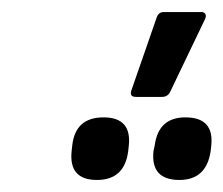

<svg xmlns="http://www.w3.org/2000/svg" viewBox="-20 -873 371 319"><path d="M206 -712Q195 -712 198 -722L240 -843Q243 -853 252 -853H315Q319 -853 321 -850Q323 -847 321 -842L263 -721Q259 -712 249 -712ZM141 -574Q94 -574 99 -622L100 -631Q105 -678 152 -678Q199 -678 194 -631L193 -622Q187 -574 141 -574ZM278 -574Q230 -574 235 -622L237 -631Q243 -678 288 -678Q336 -678 331 -631L330 -622Q323 -574 278 -574Z"/></svg>

Font: Sofia Sans Condensed Medium
Style: Italic
Weight: 500
Italic angle: -9°
Designer: Botio Nikoltchev, Ani Petrova
Foundry: lettersoup
Version: Version 4.101; ttfautohint (v1.8.4.7-5d5b)